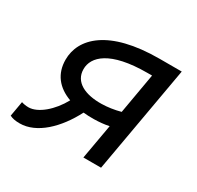

<svg xmlns="http://www.w3.org/2000/svg" viewBox="-120 -657 826 804"><g transform="rotate(30 293.0 -254.5)"><path d="M324.7 -161.1C350.1 -161.6 371.6 -163.6 396 -168.5L366.2 0H451.7L543 -517.6H436.5C189.5 -517.6 96.7 -419.9 96.7 -317.9C96.7 -249.5 134.3 -203.1 198.7 -179.7C164.1 -115.7 107.4 -66.9 61.5 -66.9C48.3 -66.9 34.7 -69.8 27.8 -72.3L15.1 0.5C28.3 6.8 42 9.8 63.5 9.8C145.5 9.8 222.7 -65.4 272.9 -163.1C289.6 -161.6 306.6 -160.6 324.7 -161.1ZM409.7 -245.6C378.9 -237.3 348.1 -232.9 319.3 -232.4C242.2 -231 181.6 -257.8 181.6 -321.3C181.6 -380.4 240.2 -440.9 421.4 -440.9H443.8Z"/></g></svg>

Font: Cascadia Code PL SemiLight
Style: Italic
Weight: 350
Italic angle: -10°
Monospace: yes
Designer: Aaron Bell
Foundry: Saja Typeworks
Version: Version 2404.023